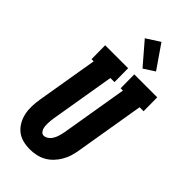

<svg xmlns="http://www.w3.org/2000/svg" viewBox="-302 -1049 1124 1124"><g transform="rotate(45 260.0 -487.0)"><path d="M207 8Q176 8 147.5 0.5Q119 -7 97.5 -24.5Q76 -42 62 -67Q48 -92 42 -120.5Q36 -149 37 -179Q38 -209 43 -240L107 -621H89L88 -735H278L279 -621H245L178 -221Q176 -210 175 -198.5Q174 -187 173.5 -175.5Q173 -164 174 -153Q175 -142 178.5 -131.5Q182 -121 189.5 -113.5Q197 -106 208 -106Q219 -106 229.5 -112Q240 -118 247.5 -126.5Q255 -135 260.5 -145.5Q266 -156 269.5 -166.5Q273 -177 275.5 -187.5Q278 -198 280 -209L349 -621H330L329 -735H519L520 -621H487L415 -190Q411 -165 403.5 -140.5Q396 -116 382.5 -92.5Q369 -69 350 -49Q331 -29 307.5 -16Q284 -3 258 2.5Q232 8 207 8ZM339 -793 223 -928 307 -982 407 -837Z"/></g></svg>

Font: Iosevka Curly Slab Heavy
Style: Italic
Weight: 900
Italic angle: -9°
Monospace: yes
Designer: Belleve Invis
Foundry: Belleve Invis
Version: Version 22.1.2; ttfautohint (v1.8.4)